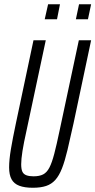

<svg xmlns="http://www.w3.org/2000/svg" viewBox="-20 -878 450 906"><path d="M135 8Q96 8 71 -1.5Q46 -11 34.5 -32Q23 -53 23 -88Q23 -124 31.5 -174.5Q40 -225 55 -296L138 -688H196L105 -261Q92 -203 86 -165Q80 -127 80 -103Q80 -80 85.5 -68Q91 -56 104.5 -51Q118 -46 138 -46Q166 -46 183.5 -55Q201 -64 213 -87Q225 -110 236 -152Q247 -194 261 -261L352 -688H410L327 -296Q311 -223 298.5 -170.5Q286 -118 272.5 -83.5Q259 -49 241 -29Q223 -9 197.5 -0.5Q172 8 135 8ZM338 -787 353 -858H410L395 -787ZM191 -787 207 -858H263L249 -787Z"/></svg>

Font: Saira UltraCondensed
Style: Italic
Weight: 400
Width: 1
Italic angle: -12°
Designer: Hector Gatti with collaboration of the Omnibus-Type team
Foundry: Omnibus-Type
Version: Version 1.101